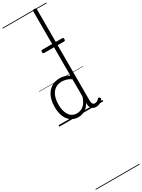

<svg xmlns="http://www.w3.org/2000/svg" viewBox="-566 -1449 1762 2383"><g transform="rotate(-30 314.5 -257.5)"><path d="M265 17Q210 17 166 -12Q122 -41 96.5 -98Q71 -155 71 -238Q71 -288 80.5 -331Q90 -374 109 -408.5Q128 -443 156 -467.5Q184 -492 221 -505.5Q258 -519 303 -519Q336 -519 368.5 -509.5Q401 -500 435 -480V-1401Q435 -1411 441.5 -1415.5Q448 -1420 461 -1420Q475 -1420 481 -1415.5Q487 -1411 487 -1401V-91Q487 -60 498 -45Q509 -30 531 -30Q541 -30 551 -33.5Q561 -37 570.5 -45Q580 -53 590 -63Q596 -69 602.5 -68Q609 -67 615 -60Q621 -54 622.5 -47.5Q624 -41 619 -34Q608 -19 592 -7.5Q576 4 558 10.5Q540 17 522 17Q493 17 473.5 5.5Q454 -6 444.5 -26.5Q435 -47 435 -75Q435 -79 435 -83.5Q435 -88 435 -92Q412 -47 382.5 -23.5Q353 0 322.5 8.5Q292 17 265 17ZM127 -242Q127 -180 143.5 -133Q160 -86 192.5 -59.5Q225 -33 274 -33Q306 -33 336.5 -46.5Q367 -60 392.5 -92.5Q418 -125 435 -181V-428Q400 -452 367.5 -461Q335 -470 302 -470Q270 -470 243 -460.5Q216 -451 194.5 -432Q173 -413 158 -385.5Q143 -358 135 -322Q127 -286 127 -242ZM294 -886Q283 -886 279 -892Q275 -898 275 -908Q275 -919 279 -926Q283 -933 294 -933H578Q590 -933 593.5 -926Q597 -919 597 -908Q597 -898 593.5 -892Q590 -886 578 -886ZM0 895H629V905H0ZM0 -20H629V0H0ZM0 -505H629V-500H0ZM0 -1415H629V-1405H0Z"/></g></svg>

Font: Playwrite BE WAL Guides
Style: Regular
Weight: 400
Designer: Veronika Burian, José Scaglione
Foundry: TypeTogether
Version: Version 1.003